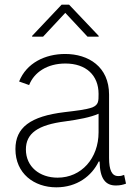

<svg xmlns="http://www.w3.org/2000/svg" viewBox="-20 -782 566 814"><path d="M218.8 12.2C306.6 12.2 369.1 -36.1 398.4 -97.2H402.3C403.3 -24.4 427.2 4.4 471.2 4.4C489.7 4.4 502.4 1 514.2 -3.4L506.3 -40.5C496.1 -36.6 492.2 -35.6 481 -35.6C454.1 -35.6 442.4 -61 442.4 -112.3V-380.9C442.4 -499.5 354.5 -553.2 256.3 -553.2C171.4 -553.2 92.3 -515.1 61 -436.5L103.5 -421.4C124.5 -475.1 179.7 -512.7 257.3 -512.7C344.7 -512.7 397.9 -462.9 397.9 -383.8C397.9 -352.5 397.9 -337.9 371.6 -326.7C344.2 -316.9 303.2 -312.5 253.9 -306.6C108.4 -289.1 45.4 -241.2 45.4 -149.9C45.4 -46.4 124.5 12.2 218.8 12.2ZM224.1 -28.8C147.9 -28.8 89.8 -75.2 89.8 -148.4C89.8 -215.8 139.2 -252.9 258.3 -267.6C311.5 -274.9 364.7 -284.7 397.9 -299.8V-221.2C397.9 -110.8 325.2 -28.8 224.1 -28.8ZM162.6 -626.5 256.8 -727.5 351.1 -626.5H398.4V-629.9L272.9 -762.2H241.2L116.2 -629.9V-626.5Z"/></svg>

Font: Raveo ExtraLight
Style: Regular
Weight: 200
Designer: Jakub Foglar, Rasmus Andersson (Inter)
Foundry: Jakubfoglar.com
Version: Version 1.100;Glyphs 3.2.3 (3260)